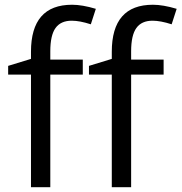

<svg xmlns="http://www.w3.org/2000/svg" viewBox="-20 -785 761 805"><path d="M666 -472.2H529.8V0H448.7V-472.2H353V-508.8L448.7 -538.1V-567.9Q448.7 -765.1 621.1 -765.1Q663.6 -765.1 720.7 -748L699.7 -683.1Q652.8 -698.2 619.6 -698.2Q573.7 -698.2 551.8 -667.7Q529.8 -637.2 529.8 -569.8V-535.2H666ZM327.1 -472.2H190.9V0H109.9V-472.2H14.2V-508.8L109.9 -538.1V-567.9Q109.9 -765.1 282.2 -765.1Q324.7 -765.1 381.8 -748L360.8 -683.1Q314 -698.2 280.8 -698.2Q234.9 -698.2 212.9 -667.7Q190.9 -637.2 190.9 -569.8V-535.2H327.1Z"/></svg>

Font: f01136030
Style: Regular
Weight: 400
Foundry: Ascender Corporation
Version: Version 1.10